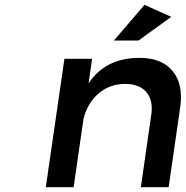

<svg xmlns="http://www.w3.org/2000/svg" viewBox="-20 -776 770 796"><path d="M169.9 0 247.1 -532.2H361.8L347.2 -430.2Q417 -536.1 558.1 -536.1Q650.9 -536.1 695.8 -481.4Q740.7 -426.8 727.1 -331.1L679.2 0H564L606.9 -298.8Q616.2 -358.9 587.2 -393.6Q558.1 -428.2 498 -428.2Q433.6 -427.7 387.7 -387.5Q341.8 -347.2 326.2 -283.2L285.2 0ZM452.1 -607.9 579.1 -755.9 689.9 -706.1 554.2 -607.9Z"/></svg>

Font: Trueno
Style: Italic
Weight: 400
Designer: Julieta Ulanovsky
Foundry: Julieta Ulanovsky
Version: Version 3.001b | FøM Fix